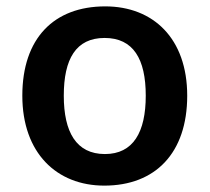

<svg xmlns="http://www.w3.org/2000/svg" viewBox="-20 -572 657 602"><path d="M567 -272C567 -452 460 -552 310 -552C149 -552 50 -452 50 -272C50 -92 158 10 307 10C467 10 567 -92 567 -272ZM180 -272C180 -387 218 -453 308 -453C398 -453 437 -387 437 -272C437 -158 398 -89 309 -89C219 -89 180 -158 180 -272Z"/></svg>

Font: Noto Sans Lao SemiBold
Style: Regular
Weight: 600
Designer: Monotype Design Team
Foundry: Monotype Imaging Inc.
Version: Version 2.003